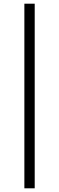

<svg xmlns="http://www.w3.org/2000/svg" viewBox="-20 -768 320 1040"><path d="M112 252H168V-748H112Z"/></svg>

Font: Source Serif 4 Display
Style: Bold
Weight: 700
Designer: Frank Grießhammer
Foundry: Adobe Systems Incorporated
Version: Version 4.004;hotconv 1.0.117;makeotfexe 2.5.65602